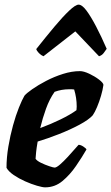

<svg xmlns="http://www.w3.org/2000/svg" viewBox="-20 -806 479 826"><path d="M174 0Q163 0 139 -7Q115 -14 88 -26Q61 -38 39 -53Q17 -68 8 -84Q8 -128 16 -175.5Q24 -223 36 -266.5Q48 -310 61.5 -343.5Q75 -377 85 -394Q94 -405 119 -422.5Q144 -440 178.5 -458Q213 -476 251 -488Q289 -500 324 -500Q340 -500 363.5 -489Q387 -478 405.5 -464Q424 -450 425 -441Q422 -419 414.5 -393.5Q407 -368 397.5 -345.5Q388 -323 379 -310Q362 -291 322 -269.5Q282 -248 233.5 -229Q185 -210 142 -197Q137 -168 135.5 -152.5Q134 -137 133 -123Q139 -114 156.5 -105.5Q174 -97 192 -91Q210 -85 215 -85Q223 -85 238.5 -98.5Q254 -112 271 -130.5Q288 -149 301.5 -164.5Q315 -180 318 -183Q327 -183 338.5 -175.5Q350 -168 352 -163Q333 -130 307 -92Q281 -54 248.5 -27Q216 0 174 0ZM153 -255Q199 -272 241 -292.5Q283 -313 309 -332Q309 -336 309.5 -340Q310 -344 310 -348Q310 -385 299 -421Q294 -422 288.5 -422Q283 -422 278 -422Q245 -422 215 -411Q193 -380 178 -338.5Q163 -297 153 -255ZM167 -564Q157 -568 147.5 -577.5Q138 -587 136 -595Q178 -648 214 -691Q250 -734 277.5 -760Q305 -786 318 -786Q333 -786 352 -760.5Q371 -735 393.5 -692Q416 -649 439 -596Q434 -589 426.5 -578.5Q419 -568 406 -564L304 -671Z"/></svg>

Font: Texturina 72pt 72pt Black
Style: Italic
Weight: 900
Italic angle: -11°
Designer: Guillermo Torres Carreño
Foundry: Omnibus-Type
Version: Version 1.002; ttfautohint (v1.8.3)